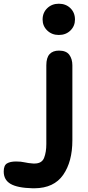

<svg xmlns="http://www.w3.org/2000/svg" viewBox="-185 -782 471 1032"><path d="M131 -594Q94 -594 69 -618Q44 -642 44 -677Q44 -714 69 -738Q94 -762 131 -762Q169 -762 193.5 -738Q218 -714 218 -677Q218 -642 193.5 -618Q169 -594 131 -594ZM132 -510Q171 -510 187.5 -487.5Q204 -465 204 -431V-28Q204 87 154.5 158Q105 229 1 230H-10Q-91 228 -128 206.5Q-165 185 -165 140Q-165 107 -147.5 96.5Q-130 86 -99 86Q-72 86 -53 90.5Q-34 95 -6 97H0Q40 97 52 66.5Q64 36 64 -8V-431Q64 -472 81.5 -491Q99 -510 132 -510Z"/></svg>

Font: Madimi One
Style: Regular
Weight: 400
Designer: Taurai Valerie Mtake, Mirko Velimirovic
Foundry: TaVaTake
Version: Version 1.000; ttfautohint (v1.8.4.7-5d5b)